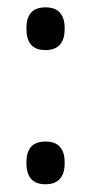

<svg xmlns="http://www.w3.org/2000/svg" viewBox="-20 -478 240 508"><path d="M100.5 9.5Q74.5 9.5 62.2 -4.8Q50 -19 50 -45V-50Q50 -75.5 62.2 -89.5Q74.5 -103.5 100.5 -103.5Q126 -103.5 138.5 -89.5Q151 -75.5 151 -50V-45Q151 -19 138.5 -4.8Q126 9.5 100.5 9.5ZM100.5 -345.5Q74.5 -345.5 62.2 -359.8Q50 -374 50 -400V-405Q50 -430.5 62.2 -444.5Q74.5 -458.5 100.5 -458.5Q126 -458.5 138.5 -444.5Q151 -430.5 151 -405V-400Q151 -374 138.5 -359.8Q126 -345.5 100.5 -345.5Z"/></svg>

Font: Anek Odia Medium
Style: Regular
Weight: 400
Version: Version 1.003